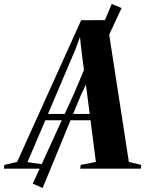

<svg xmlns="http://www.w3.org/2000/svg" viewBox="-100 -847 729 964"><path d="M-80 0 -78.5 -19 -14 -34 307.5 -745.5 437 -746 547 -34 609 -19 607 0H302.5L305.5 -19L381.5 -34L354.5 -243H127.5L38 -33L134.5 -19L132 0ZM141 -275H350.5L311 -576L301.5 -661L279.5 -601ZM64.5 75 272.5 -379 461 -827 510.5 -806.5 304.5 -365.5 114 97Z"/></svg>

Font: Merriweather 144pt
Style: Bold Italic
Weight: 700
Italic angle: -7.8°
Version: Version 2.101